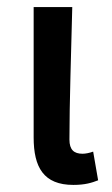

<svg xmlns="http://www.w3.org/2000/svg" viewBox="-20 -510 317 542"><path d="M75 -122C75 -38 103 12 187 12C220 12 239 6 257 -1L243 -82C232 -78 221 -76 213 -76C189 -76 176 -87 176 -116C176 -220 181 -364 184 -490H75Z"/></svg>

Font: Cambridge Sans Medium
Style: Regular
Weight: 500
Version: Version 2.020;PS 002.020;hotconv 1.0.88;makeotf.lib2.5.64775